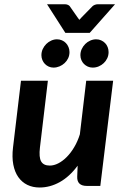

<svg xmlns="http://www.w3.org/2000/svg" viewBox="-20 -857 567 885"><path d="M200.7 -484.9 164.1 -177.2Q158.7 -131.8 169.7 -112.8Q180.7 -93.8 209.5 -93.8Q228.5 -93.8 248.5 -104Q268.6 -114.3 287.4 -133.1Q306.2 -151.9 322 -178.5Q337.9 -205.1 348.1 -237.8L377.4 -484.9H501.5L442.4 0H380.4Q334.5 0 335.9 -42.5L337.9 -93.3Q300.3 -42.5 255.4 -17.6Q210.4 7.3 162.6 7.3Q130.9 7.3 106 -4.9Q81.1 -17.1 64.5 -40.5Q47.9 -64 41.3 -98.4Q34.7 -132.8 40 -177.2L76.7 -484.9ZM393.6 -705.6H281.2L196.8 -837.4H279.3Q286.6 -837.4 292.7 -834.7Q298.8 -832 301.3 -828.6L337.4 -776.9L345.7 -765.6L356.9 -777.8L406.7 -828.6Q410.2 -832 417 -834.7Q423.8 -837.4 430.7 -837.4H510.3ZM480.5 -616.7Q480.5 -601.6 474.4 -588.6Q468.3 -575.7 458.3 -566.2Q448.2 -556.6 435.1 -551Q421.9 -545.4 407.2 -545.4Q395 -545.4 384.8 -550Q374.5 -554.7 366.9 -562.3Q359.4 -569.8 355 -580.3Q350.6 -590.8 350.6 -602.5Q350.6 -617.7 356.7 -630.9Q362.8 -644 372.8 -654.1Q382.8 -664.1 396 -669.9Q409.2 -675.8 423.3 -675.8Q435.5 -675.8 446 -671.1Q456.5 -666.5 464.4 -658.4Q472.2 -650.4 476.3 -639.6Q480.5 -628.9 480.5 -616.7ZM300.3 -616.7Q300.3 -601.6 294.2 -588.6Q288.1 -575.7 277.8 -566.2Q267.6 -556.6 254.2 -551Q240.7 -545.4 226.6 -545.4Q214.8 -545.4 204.6 -550Q194.3 -554.7 187 -562.3Q179.7 -569.8 175.3 -580.3Q170.9 -590.8 170.9 -602.5Q170.9 -617.7 177 -630.9Q183.1 -644 193.1 -654.1Q203.1 -664.1 216.1 -669.9Q229 -675.8 242.7 -675.8Q254.9 -675.8 265.6 -671.1Q276.4 -666.5 283.9 -658.4Q291.5 -650.4 295.9 -639.6Q300.3 -628.9 300.3 -616.7Z"/></svg>

Font: Carlito
Style: Bold Italic
Weight: 700
Italic angle: -7°
Designer: Lukasz Dziedzic
Foundry: tyPoland Lukasz Dziedzic
Version: Version 1.104